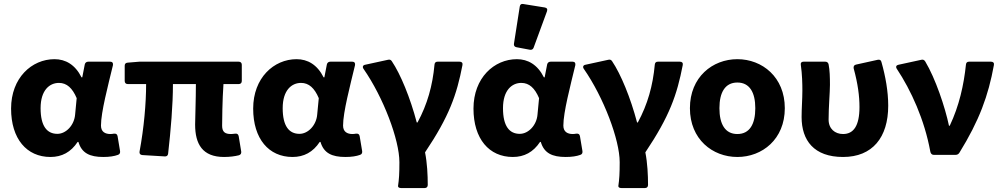

<svg xmlns="http://www.w3.org/2000/svg" viewBox="-20 -784 5071 972"><path d="M36.1 -234.4C36.1 -81.1 115.2 10.7 235.4 10.7C293 10.7 338.9 -13.7 373 -65.4H377C393.6 -8.8 434.6 10.7 502.9 10.7C534.2 10.7 558.6 6.8 577.1 0C585.9 -2.9 588.9 -9.8 587.9 -18.6L575.2 -94.7C573.2 -105.5 566.4 -108.4 556.6 -107.4C550.8 -106.4 544.9 -105.5 539.1 -105.5C512.7 -105.5 491.2 -116.2 491.2 -148.4C491.2 -215.8 526.4 -348.6 551.8 -454.1C553.7 -464.8 548.8 -471.7 538.1 -471.7H426.8C418 -471.7 411.1 -466.8 409.2 -458L396.5 -392.6H392.6C360.4 -457 311.5 -484.4 255.9 -484.4C140.6 -484.4 36.1 -389.6 36.1 -234.4ZM360.4 -205.1C356.4 -150.4 314.5 -106.4 270.5 -106.4C217.8 -106.4 185.5 -145.5 185.5 -236.3C185.5 -328.1 231.4 -364.3 278.3 -364.3C318.4 -364.3 346.7 -337.9 368.2 -287.1Z M967.8 -153.3C967.8 -54.7 1004.9 10.7 1114.3 10.7C1144.5 10.7 1170.9 6.8 1189.5 2C1199.2 -1 1202.1 -7.8 1201.2 -16.6L1188.5 -93.8C1186.5 -104.5 1180.7 -108.4 1170.9 -107.4C1162.1 -106.4 1155.3 -105.5 1149.4 -105.5C1120.1 -105.5 1104.5 -115.2 1104.5 -147.5C1104.5 -168 1105.5 -278.3 1111.3 -358.4H1188.5C1198.2 -358.4 1204.1 -364.3 1204.1 -374V-456.1C1204.1 -465.8 1198.2 -471.7 1188.5 -471.7H685.5L626 -466.8C616.2 -465.8 611.3 -460.9 611.3 -451.2V-374C611.3 -364.3 617.2 -358.4 627 -358.4H719.7C719.7 -260.7 709 -137.7 686.5 -16.6C684.6 -5.9 690.4 0 700.2 1L813.5 7.8C823.2 8.8 830.1 3.9 831.1 -5.9C844.7 -126 855.5 -252 855.5 -358.4H971.7C971.7 -282.2 967.8 -179.7 967.8 -153.3Z M1261.7 -234.4C1261.7 -81.1 1340.8 10.7 1460.9 10.7C1518.6 10.7 1564.5 -13.7 1598.6 -65.4H1602.5C1619.1 -8.8 1660.2 10.7 1728.5 10.7C1759.8 10.7 1784.2 6.8 1802.7 0C1811.5 -2.9 1814.5 -9.8 1813.5 -18.6L1800.8 -94.7C1798.8 -105.5 1792 -108.4 1782.2 -107.4C1776.4 -106.4 1770.5 -105.5 1764.6 -105.5C1738.3 -105.5 1716.8 -116.2 1716.8 -148.4C1716.8 -215.8 1752 -348.6 1777.3 -454.1C1779.3 -464.8 1774.4 -471.7 1763.7 -471.7H1652.3C1643.6 -471.7 1636.7 -466.8 1634.8 -458L1622.1 -392.6H1618.2C1585.9 -457 1537.1 -484.4 1481.4 -484.4C1366.2 -484.4 1261.7 -389.6 1261.7 -234.4ZM1585.9 -205.1C1582 -150.4 1540 -106.4 1496.1 -106.4C1443.4 -106.4 1411.1 -145.5 1411.1 -236.3C1411.1 -328.1 1457 -364.3 1503.9 -364.3C1543.9 -364.3 1572.3 -337.9 1593.8 -287.1Z M2002 37.1C2002 96.7 2000 124 1995.1 157.2C1994.1 164.1 2001 168 2010.7 168H2129.9C2139.6 168 2145.5 162.1 2145.5 152.3C2145.5 102.5 2142.6 41 2131.8 -12.7C2254.9 -196.3 2292 -303.7 2321.3 -455.1C2323.2 -465.8 2317.4 -471.7 2306.6 -471.7H2195.3C2185.5 -471.7 2180.7 -466.8 2179.7 -457C2169.9 -350.6 2143.6 -255.9 2093.8 -164.1H2089.8C2056.6 -290 2007.8 -408.2 1963.9 -473.6C1959 -481.4 1953.1 -483.4 1944.3 -481.4L1828.1 -456.1C1817.4 -454.1 1813.5 -445.3 1820.3 -435.5C1920.9 -291 2002 -76.2 2002 37.1Z M2611.3 -751 2582 -563.5C2580.1 -552.7 2585 -546.9 2594.7 -544.9L2662.1 -532.2C2670.9 -530.3 2678.7 -534.2 2681.6 -543L2749 -726.6C2752.9 -737.3 2749 -744.1 2738.3 -746.1L2628.9 -763.7C2619.1 -765.6 2613.3 -761.7 2611.3 -751ZM2377 -234.4C2377 -81.1 2456.1 10.7 2576.2 10.7C2633.8 10.7 2679.7 -13.7 2713.9 -65.4H2717.8C2734.4 -8.8 2775.4 10.7 2843.8 10.7C2875 10.7 2899.4 6.8 2918 0C2926.8 -2.9 2929.7 -9.8 2928.7 -18.6L2916 -94.7C2914.1 -105.5 2907.2 -108.4 2897.5 -107.4C2891.6 -106.4 2885.7 -105.5 2879.9 -105.5C2853.5 -105.5 2832 -116.2 2832 -148.4C2832 -215.8 2867.2 -348.6 2892.6 -454.1C2894.5 -464.8 2889.6 -471.7 2878.9 -471.7H2767.6C2758.8 -471.7 2752 -466.8 2750 -458L2737.3 -392.6H2733.4C2701.2 -457 2652.3 -484.4 2596.7 -484.4C2481.4 -484.4 2377 -389.6 2377 -234.4ZM2701.2 -205.1C2697.3 -150.4 2655.3 -106.4 2611.3 -106.4C2558.6 -106.4 2526.4 -145.5 2526.4 -236.3C2526.4 -328.1 2572.3 -364.3 2619.1 -364.3C2659.2 -364.3 2687.5 -337.9 2709 -287.1Z M3117.2 37.1C3117.2 96.7 3115.2 124 3110.4 157.2C3109.4 164.1 3116.2 168 3126 168H3245.1C3254.9 168 3260.7 162.1 3260.7 152.3C3260.7 102.5 3257.8 41 3247.1 -12.7C3370.1 -196.3 3407.2 -303.7 3436.5 -455.1C3438.5 -465.8 3432.6 -471.7 3421.9 -471.7H3310.5C3300.8 -471.7 3295.9 -466.8 3294.9 -457C3285.2 -350.6 3258.8 -255.9 3209 -164.1H3205.1C3171.9 -290 3123 -408.2 3079.1 -473.6C3074.2 -481.4 3068.4 -483.4 3059.6 -481.4L2943.4 -456.1C2932.6 -454.1 2928.7 -445.3 2935.5 -435.5C3036.1 -291 3117.2 -76.2 3117.2 37.1Z M3472.7 -236.3C3472.7 -79.1 3586.9 10.7 3712.9 10.7C3838.9 10.7 3953.1 -79.1 3953.1 -236.3C3953.1 -393.6 3838.9 -484.4 3712.9 -484.4C3586.9 -484.4 3472.7 -393.6 3472.7 -236.3ZM3803.7 -236.3C3803.7 -156.2 3775.4 -105.5 3712.9 -105.5C3650.4 -105.5 3622.1 -156.2 3622.1 -236.3C3622.1 -315.4 3650.4 -366.2 3712.9 -366.2C3775.4 -366.2 3803.7 -315.4 3803.7 -236.3Z M4038.1 -191.4C4038.1 -73.2 4100.6 10.7 4248 10.7C4396.5 10.7 4476.6 -87.9 4476.6 -249C4476.6 -321.3 4462.9 -397.5 4442.4 -469.7C4440.4 -479.5 4433.6 -483.4 4423.8 -481.4L4313.5 -457C4303.7 -455.1 4299.8 -447.3 4301.8 -437.5C4323.2 -359.4 4331.1 -296.9 4331.1 -242.2C4331.1 -146.5 4300.8 -105.5 4248 -105.5C4207 -105.5 4174.8 -131.8 4174.8 -178.7C4174.8 -242.2 4181.6 -317.4 4181.6 -354.5C4181.6 -393.6 4180.7 -428.7 4174.8 -458C4172.9 -466.8 4167 -471.7 4158.2 -471.7H4047.9C4037.1 -471.7 4032.2 -465.8 4034.2 -455.1C4041 -408.2 4042 -359.4 4042 -326.2C4042 -281.2 4038.1 -236.3 4038.1 -191.4Z M4519.5 -436.5C4592.8 -326.2 4660.2 -177.7 4689.5 -17.6C4691.4 -5.9 4698.2 0 4707 0H4817.4C4825.2 0 4832 -2.9 4836.9 -10.7C4937.5 -173.8 4983.4 -298.8 5011.7 -455.1C5013.7 -465.8 5007.8 -471.7 4997.1 -471.7H4885.7C4876 -471.7 4871.1 -466.8 4870.1 -457C4859.4 -354.5 4835.9 -248 4788.1 -147.5H4784.2C4764.6 -241.2 4715.8 -386.7 4664.1 -472.7C4659.2 -480.5 4653.3 -483.4 4644.5 -481.4L4528.3 -456.1C4517.6 -454.1 4513.7 -446.3 4519.5 -436.5Z"/></svg>

Font: Ed Sans Neue
Style: Bold
Weight: 700
Designer: Stephen Hutchings
Version: Version 1.004;PS 001.004;hotconv 1.0.88;makeotf.lib2.5.64775